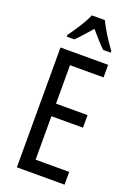

<svg xmlns="http://www.w3.org/2000/svg" viewBox="-175 -1009 752 1075"><g transform="rotate(20 201.0 -471.5)"><path d="M357 0H73V-714H357V-639H157V-410H345V-335H157V-76H357ZM254 -943Q270 -909 296 -867.5Q322 -826 347 -793V-783H302Q281 -803 260 -827Q239 -851 216 -877Q193 -851 170.5 -825.5Q148 -800 130 -783H85V-793Q112 -830 137.5 -870.5Q163 -911 177 -943Z"/></g></svg>

Font: Noto Sans Bengali ExtraCondensed
Style: Regular
Weight: 400
Width: 2
Designer: Jelle Bosma - Monotype Design Team
Foundry: Monotype Imaging Inc.
Version: Version 2.003; ttfautohint (v1.8.4.7-5d5b)